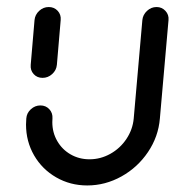

<svg xmlns="http://www.w3.org/2000/svg" viewBox="-20 -539 512 560"><path d="M104.1 -311.9Q88.1 -311.9 78.1 -323Q68.1 -334.1 69.6 -350L80.7 -480.4Q82.2 -496.3 94.3 -507.4Q106.3 -518.5 122.2 -518.5Q138.1 -518.5 148.3 -507.4Q158.5 -496.3 157 -480.4L145.9 -350Q144.4 -334.1 132.2 -323Q120 -311.9 104.1 -311.9ZM436.7 -518.5Q452.2 -518.5 462.6 -507.2Q473 -495.9 471.5 -480.4L446.3 -193.3Q441.9 -140.4 411.7 -95.6Q381.5 -50.7 334.3 -24.4Q287 1.9 234.4 1.9Q184.8 1.9 143.9 -21.7Q103 -45.2 79.4 -85.9Q55.9 -126.7 55.9 -175.9Q55.9 -181.5 56.7 -193.3Q57.8 -209.3 70 -220.4Q82.2 -231.5 97.8 -231.5Q113.7 -231.5 123.9 -220.4Q134.1 -209.3 133 -193.3Q132.6 -189.6 132.6 -182.6Q132.6 -152.6 146.9 -127.8Q161.1 -103 185.9 -88.7Q210.7 -74.4 241.1 -74.4Q273.3 -74.4 301.9 -90.4Q330.4 -106.3 348.7 -133.7Q367 -161.1 370 -193.3L395.2 -480.4Q396.7 -495.9 408.7 -507.2Q420.7 -518.5 436.7 -518.5Z"/></svg>

Font: 26F Galaxy Sans
Style: Bold Italic
Weight: 700
Italic angle: -5°
Designer: C₂₉H₂₅N₃O₅
Version: Version 1.200